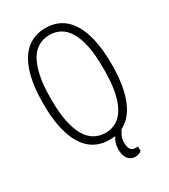

<svg xmlns="http://www.w3.org/2000/svg" viewBox="-209 -795 928 1057"><g transform="rotate(-30 255.5 -267.0)"><path d="M256 12Q186 12 137.5 -27.5Q89 -67 63.5 -146Q38 -225 38 -343Q38 -461 63.5 -540Q89 -619 137.5 -658.5Q186 -698 256 -698Q326 -698 374 -658.5Q422 -619 447.5 -540Q473 -461 473 -343Q473 -225 447.5 -146Q422 -67 374 -27.5Q326 12 256 12ZM256 -32Q294 -32 325 -50Q356 -68 377.5 -105Q399 -142 410.5 -199Q422 -256 422 -335V-352Q422 -431 410.5 -488Q399 -545 377.5 -582Q356 -619 325 -636.5Q294 -654 256 -654Q218 -654 186.5 -636.5Q155 -619 133.5 -582Q112 -545 100 -488Q88 -431 88 -352V-335Q88 -256 100 -199Q112 -142 133.5 -105Q155 -68 186.5 -50Q218 -32 256 -32ZM334 164Q317 164 302.5 156Q288 148 279 129.5Q270 111 270 82Q270 53 281 29Q292 5 306 -12H343V-8Q336 2 326 20.5Q316 39 316 68Q316 91 325 106.5Q334 122 356 122H372V150Q363 158 352.5 161Q342 164 334 164Z"/></g></svg>

Font: Archivo ExtraCondensed Thin
Style: Regular
Weight: 250
Width: 2
Designer: Hector Gatti
Foundry: Omnibus-Type
Version: Version 2.001